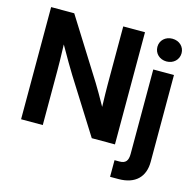

<svg xmlns="http://www.w3.org/2000/svg" viewBox="-129 -866 1222 1203"><g transform="rotate(15 481.5 -264.5)"><path d="M57.1 0H197.8V-350.1C197.8 -381.8 197.3 -443.8 194.3 -522C237.3 -446.3 274.4 -382.8 295.4 -349.6L515.6 0H666V-727.5H524.9V-351.1C524.9 -321.8 525.9 -261.7 527.8 -206.1C499 -257.8 467.3 -313 450.2 -340.3L207 -727.5H57.1ZM776.4 -515.6V32.2C776.4 77.6 759.8 96.2 721.2 96.2H689V204.1H743.2C853 204.1 910.6 145 910.6 47.4V-515.6ZM842.8 -585.4C887.7 -585.4 921.4 -617.2 921.4 -659.7C921.4 -701.7 887.7 -732.9 842.8 -732.9C797.9 -732.9 764.6 -701.7 764.6 -659.7C764.6 -617.2 797.9 -585.4 842.8 -585.4Z"/></g></svg>

Font: Raveo Display Display SemiBold
Style: Regular
Weight: 600
Designer: Jakub Foglar, Rasmus Andersson (Inter)
Foundry: Jakubfoglar.com
Version: Version 1.100;Glyphs 3.2.3 (3260)